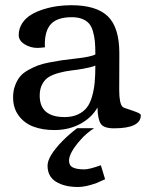

<svg xmlns="http://www.w3.org/2000/svg" viewBox="-20 -497 595 751"><path d="M250 131.3Q250 150.9 265.4 158.2Q280.8 165.5 310.1 165.5Q329.1 165.5 374.5 149.4L391.1 204.1Q364.7 216.3 357.9 218.8Q315.4 234.4 285.6 234.4Q232.4 234.4 199.2 213.9Q166 193.4 166 150.9Q166 114.7 223.6 55.2Q248.5 29.8 281.7 4.4H348.1Q316.4 24.9 293.9 51.3Q250 101.1 250 131.3ZM53.2 -359.9Q53.2 -384.8 66.4 -405.3Q79.6 -425.8 100.6 -438.7Q121.6 -451.7 149.4 -460.4Q177.2 -469.2 204.3 -472.9Q231.4 -476.6 258.8 -476.6Q357.4 -476.6 402.1 -432.9Q446.8 -389.2 446.8 -288.6L446.3 -144.5Q446.3 -92.3 459.5 -79.1Q462.9 -75.7 481 -70.1Q499 -64.5 514.9 -58.1Q530.8 -51.8 530.8 -46.4Q530.8 4.9 425.8 4.9Q386.2 4.9 374.3 -12.7Q362.3 -30.3 361.3 -76.7Q339.4 -37.1 294.4 -12.7Q249.5 11.7 192.4 11.7Q147 11.7 111.3 -1.5Q75.7 -14.6 53.5 -44.2Q31.2 -73.7 31.2 -116.2Q31.2 -142.1 39.1 -162.8Q46.9 -183.6 58.6 -197.8Q70.3 -211.9 90.6 -223.1Q110.8 -234.4 128.4 -241Q146 -247.6 173.6 -252.9Q201.2 -258.3 220 -261Q238.8 -263.7 268.6 -267.1Q270.5 -267.1 271.5 -267.3Q272.5 -267.6 274.2 -267.8Q275.9 -268.1 277.3 -268.1Q335.4 -274.4 353 -284.2Q353 -314 351.1 -334.7Q349.1 -355.5 343.5 -374.8Q337.9 -394 327.9 -405.3Q317.9 -416.5 301.3 -423.1Q284.7 -429.7 260.7 -429.7Q205.6 -429.7 180.4 -404.1Q155.3 -378.4 155.3 -322.8L155.8 -312Q135.3 -309.6 126.5 -309.6Q98.6 -309.6 75.9 -324Q53.2 -338.4 53.2 -359.9ZM353 -240.2Q334.5 -233.4 307.4 -228.5Q280.3 -223.6 258.3 -221.2Q236.3 -218.8 212.4 -212.4Q188.5 -206.1 172.4 -196.8Q156.2 -187.5 145.8 -168.7Q135.3 -149.9 135.3 -123Q135.3 -39.1 232.9 -39.1Q262.7 -39.1 284.7 -49.3Q306.6 -59.6 319.6 -76.2Q332.5 -92.8 340.1 -119.6Q347.7 -146.5 350.3 -174.6Q353 -202.6 353 -240.2Z"/></svg>

Font: Corben
Style: Regular
Weight: 400
Designer: vernon adams
Foundry: vernon adams
Version: Version 1.100